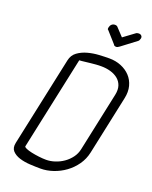

<svg xmlns="http://www.w3.org/2000/svg" viewBox="-166 -1008 868 1095"><g transform="rotate(20 268.0 -460.0)"><path d="M94 -92Q93 -87 106.5 -81Q120 -75 141 -70.5Q162 -66 186.5 -63Q211 -60 231 -60Q257 -60 284.5 -69Q312 -78 335.5 -94.5Q359 -111 376 -134Q393 -157 399 -186L475 -543Q482 -576 474 -599.5Q466 -623 447 -638.5Q428 -654 401.5 -661.5Q375 -669 345 -669Q316 -669 283 -665Q250 -661 230 -659Q228 -659 222.5 -658.5Q217 -658 215 -658ZM152 -635Q159 -668 184.5 -686.5Q210 -705 243 -714Q276 -723 311 -725Q346 -727 373 -727Q412 -727 445 -713.5Q478 -700 500.5 -676Q523 -652 532 -618Q541 -584 532 -543L456 -186Q447 -144 423 -110Q399 -76 366 -52Q333 -28 294.5 -15Q256 -2 219 -2Q189 -2 154 -4Q119 -6 90.5 -15Q62 -24 45.5 -42Q29 -60 36 -92ZM312 -876Q307 -878 307 -883.5Q307 -889 309 -895Q311 -905 319 -911.5Q327 -918 338 -918Q349 -918 354 -912L399 -864L464 -912Q471 -918 482 -918Q493 -918 499 -911.5Q505 -905 503 -895Q501 -889 499 -884Q497 -879 492 -876L406 -811Q395 -802 386 -802Q381 -802 376.5 -804Q372 -806 370 -811Z"/></g></svg>

Font: VDS
Style: Thin Italic
Weight: 100
Width: 0
Designer: artmaker
Foundry: artmaker
Version: Version 1.000 2012 initial release